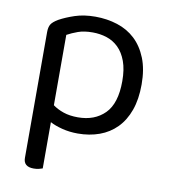

<svg xmlns="http://www.w3.org/2000/svg" viewBox="-76 -541 699 793"><g transform="rotate(10 273.0 -144.0)"><path d="M272 13Q237 13 206 5Q175 -3 155 -14V180Q150 182 140 184.5Q130 187 118 187Q75 187 75 150V-378Q75 -398 82 -410Q89 -422 111 -435Q138 -450 175.5 -462.5Q213 -475 261 -475Q310 -475 353.5 -461Q397 -447 428.5 -417.5Q460 -388 478.5 -342Q497 -296 497 -232Q497 -170 480.5 -124Q464 -78 434 -47.5Q404 -17 362.5 -2Q321 13 272 13ZM261 -53Q331 -53 373.5 -95.5Q416 -138 416 -232Q416 -281 403.5 -315Q391 -349 369.5 -370Q348 -391 320 -400Q292 -409 261 -409Q225 -409 200 -400Q175 -391 155 -380V-85Q174 -71 200 -62Q226 -53 261 -53Z"/></g></svg>

Font: Baloo Da 2
Style: Regular
Weight: 400
Designer: Noopur Datye, Sulekha Rajkumar and Ek Type
Foundry: Ek Type
Version: Version 1.640;hotconv 1.0.111;makeotfexe 2.5.65597; ttfautoh